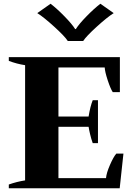

<svg xmlns="http://www.w3.org/2000/svg" viewBox="-20 -1005 716 1025"><path d="M179 -935 250 -985Q284 -959 324.5 -917.5Q365 -876 381 -850H385Q402 -877 442 -918Q482 -959 516 -985L587 -935Q552 -913 496 -862Q440 -811 424 -786H342Q326 -811 270 -862Q214 -913 179 -935ZM639 -185 619 0H27V-20Q69 -35 114 -42V-657Q69 -664 27 -680V-700H620V-513H582Q570 -531 555 -576.5Q540 -622 539 -645H292V-383H453Q462 -438 475 -470H503V-241H475Q467 -263 461 -288.5Q455 -314 453 -328H292V-54H546Q548 -81 567 -124.5Q586 -168 601 -185Z"/></svg>

Font: Trirong ExtraBold
Style: Regular
Weight: 800
Designer: Katatrad Team
Foundry: CadsonDemak
Version: Version 1.001